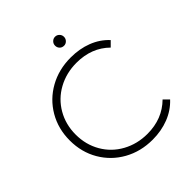

<svg xmlns="http://www.w3.org/2000/svg" viewBox="-216 -935 1081 1081"><g transform="rotate(-45 325.0 -394.5)"><path d="M377 -649Q447 -649 505.5 -626.5Q564 -604 606 -559L576 -529Q499 -605 379 -605Q298 -605 231.5 -568.5Q165 -532 127.5 -467Q90 -402 90 -322Q90 -242 127.5 -177Q165 -112 231.5 -75.5Q298 -39 379 -39Q498 -39 576 -116L606 -86Q564 -41 505 -18Q446 5 377 5Q282 5 206 -37.5Q130 -80 86.5 -154.5Q43 -229 43 -322Q43 -415 86.5 -489.5Q130 -564 206 -606.5Q282 -649 377 -649ZM398 -722Q382 -722 372 -732.5Q362 -743 362 -758Q362 -773 372.5 -783.5Q383 -794 397.5 -794Q412 -794 422.5 -783.5Q433 -773 433 -758Q433 -743 422.5 -732.5Q412 -722 398 -722Z"/></g></svg>

Font: Montserrat Ace
Style: Light
Weight: 300
Designer: Julieta Ulanovsky
Foundry: Julieta Ulanovsky
Version: Version 1